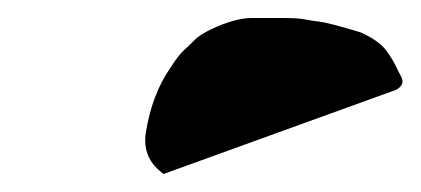

<svg xmlns="http://www.w3.org/2000/svg" viewBox="-20 -474 467 213"><path d="M419.8 -374.5C426.1 -378.2 427.9 -382.7 425.5 -388L420.9 -397C417.9 -403.7 413.9 -410.6 408.6 -417.8C403.4 -425 394 -431.7 380.4 -438C356.1 -445.3 340.7 -449.3 334.3 -450C328.4 -450.7 323 -451.5 318.2 -452.5C313.3 -453.5 305.7 -454 295.4 -454H258.9C248.7 -454 236.4 -451 222 -445C212.3 -441 204.5 -436.7 198.4 -432C193.7 -427.3 189 -422.8 184.3 -418.5C179.6 -414.2 174.6 -407.7 169.2 -399C155.4 -379.2 146.3 -355.2 141.8 -327C138.8 -307.9 145.3 -292.6 161.5 -281Z"/></svg>

Font: Proton
Style: RgIt
Weight: 500
Version: Version 1.017